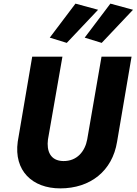

<svg xmlns="http://www.w3.org/2000/svg" viewBox="-20 -1013 755 1061"><path d="M349 -776 522 -959 397 -993 255 -805ZM542 -776 715 -959 590 -993 448 -805ZM158 -700 78 -230C56 -70 158 28 313 28C479 28 601 -68 627 -230L707 -700H541L462 -243C450 -177 406 -122 330 -123C257 -124 237 -180 245 -242L325 -700Z"/></svg>

Font: Jost*
Style: Bold Italic
Weight: 700
Italic angle: -10°
Version: Version 3.7